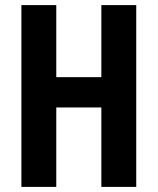

<svg xmlns="http://www.w3.org/2000/svg" viewBox="-20 -734 619 754"><path d="M515 0V-714H378V-431H201V-714H64V0H201V-312H378V0Z"/></svg>

Font: Noto Sans Armenian ExtraCondensed
Style: Regular
Weight: 400
Width: 2
Designer: Monotype Design Team
Foundry: Monotype Imaging Inc.
Version: Version 2.008